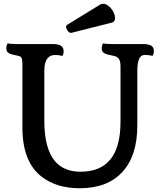

<svg xmlns="http://www.w3.org/2000/svg" viewBox="-20 -980 837 1009"><path d="M13.2 0ZM740.2 -691.4Q703.1 -691.4 701.7 -614.3V-321.3Q701.7 -160.2 622.1 -75.2Q543.9 9.3 398.9 9.3Q275.9 9.3 197.3 -52.7Q97.7 -130.4 97.7 -310.5V-646.5Q97.2 -667.5 93 -675.8Q88.9 -684.1 74.2 -687Q59.6 -689.9 48.1 -692.6Q36.6 -695.3 28.8 -699.2Q13.2 -707 13.2 -725.6Q13.2 -742.7 21 -752.4Q32.2 -748.5 69.3 -748.5H258.8Q314.5 -748.5 314.5 -710.9Q314.5 -694.3 307.1 -686Q289.1 -690.9 273.2 -690.9Q257.3 -690.9 247.8 -687.3Q238.3 -683.6 230.5 -674.3Q212.9 -653.3 212.9 -609.4V-344.7Q212.9 -193.8 273.4 -127.9Q320.3 -77.6 403.3 -77.6Q613.3 -77.6 613.3 -339.4V-633.3Q613.3 -671.9 591.8 -681.6Q585 -685.1 573 -687.5Q561 -689.9 549.6 -692.6Q538.1 -695.3 530.3 -699.2Q514.6 -707 514.6 -725.6Q514.6 -743.7 522.5 -752.4Q533.7 -748.5 570.8 -748.5H732.9Q757.8 -748.5 773.2 -740.7Q788.6 -732.9 788.6 -711.4Q788.6 -694.8 781.2 -686.5Q761.7 -691.4 740.2 -691.4ZM353.5 -807.1Q338.9 -807.1 329.1 -830.1Q327.1 -835.4 327.1 -837.9Q327.1 -844.7 330.6 -848.1L500 -952.1Q510.7 -960 522.5 -960Q534.2 -960 545.4 -952.4Q556.6 -944.8 565.4 -933.6Q584.5 -908.7 584.5 -884.8Q584.5 -866.7 570.3 -861.8Z"/></svg>

Font: Quando
Style: Regular
Weight: 400
Version: Version 1.002